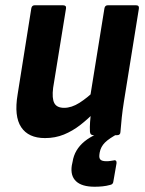

<svg xmlns="http://www.w3.org/2000/svg" viewBox="-20 -514 553 730"><path d="M151 11Q88 11 60.5 -30.5Q33 -72 47 -155L99 -482Q101 -494 112 -494H219Q233 -494 231 -482L182 -180Q177 -140 186.5 -122Q196 -104 224 -104Q252 -104 282 -123Q312 -142 345 -174L341 -89Q315 -62 285.5 -39Q256 -16 223 -2.5Q190 11 151 11ZM335 0Q323 0 322 -13Q321 -30 322.5 -50.5Q324 -71 327 -91L322 -141L377 -482Q379 -494 390 -494H497Q510 -494 508 -481L451 -127Q446 -96 443 -67.5Q440 -39 438 -13Q438 0 425 0ZM340 196Q291 196 269 175Q247 154 253 115L256 101Q263 55 301.5 23.5Q340 -8 416 -28L431 -7Q395 12 379 28Q363 44 359 66L358 73Q356 87 362 93Q368 99 385 99Q393 99 399 98Q405 97 412 96Q418 94 421 97.5Q424 101 423 107L411 176Q410 187 399 189Q385 193 370 194.5Q355 196 340 196Z"/></svg>

Font: Sofia Sans Semi Condensed ExtraBold
Style: Italic
Weight: 800
Italic angle: -9°
Version: Version 4.100